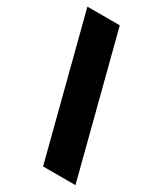

<svg xmlns="http://www.w3.org/2000/svg" viewBox="-179 -768 709 837"><g transform="rotate(30 176.0 -350.0)"><path d="M348 0H185L4 -700H167Z"/></g></svg>

Font: Tektur Condensed
Style: Bold
Weight: 700
Width: 3
Designer: Adam Jagosz
Foundry: Adam Jagosz
Version: Version 1.005;gftools[0.9.30]